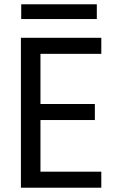

<svg xmlns="http://www.w3.org/2000/svg" viewBox="-20 -874 553 894"><path d="M451.7 -698V-623.3H168.4V-389.7H421.7V-315.1H168.4V-74.6H451.7V0H77.4V-698ZM78.8 -785.4V-854H430.8V-785.4Z"/></svg>

Font: Poppins Variable
Style: Regular
Weight: 100
Designer: Jonny Pinhorn
Foundry: Indian Type Foundry
Version: Version 6.000